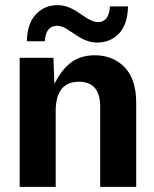

<svg xmlns="http://www.w3.org/2000/svg" viewBox="-20 -724 598 744"><path d="M56.2 0V-500H187L190.9 -398.9Q203.1 -423.3 216.6 -441.9Q230 -460.4 248.5 -476.6Q267.1 -492.7 292 -501.2Q316.9 -509.8 347.2 -509.8Q418 -509.8 462.9 -463.4Q507.8 -417 507.8 -325.2V0H368.2V-310.1Q368.2 -407.2 286.1 -407.2Q195.8 -407.2 195.8 -293V0ZM84 -564Q85.4 -632.3 118.7 -668.2Q151.9 -704.1 204.1 -704.1Q241.7 -704.1 283.2 -675.8L311 -657.2Q340.3 -638.2 358.9 -638.2Q402.8 -638.2 405.8 -699.2H476.1Q474.6 -630.4 441.7 -594.7Q408.7 -559.1 356 -559.1Q317.4 -559.1 276.9 -586.9L249 -605Q223.1 -624 202.1 -624Q156.7 -624 153.8 -564Z"/></svg>

Font: TASA Orbiter Text
Style: Bold
Weight: 700
Designer: Weizhong Zhang
Version: Version 1.000;Glyphs 3.1.2 (3151)